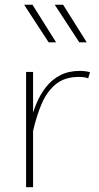

<svg xmlns="http://www.w3.org/2000/svg" viewBox="-20 -785 417 805"><path d="M215.3 -607.4 116.2 -765.1H81.1L184.1 -607.4ZM343.8 -607.4 244.6 -765.1H209.5L312.5 -607.4ZM89.4 -483.4V0H118.7V-264.2V-483.4ZM349.6 -456.5 357.4 -482.4Q348.1 -484.9 337.4 -486.3Q326.7 -487.8 315.4 -487.8Q267.6 -487.8 232.4 -469.5Q197.3 -451.2 172.4 -419.4Q147.5 -387.7 130.9 -346.4Q114.3 -305.2 103.5 -258.8L119.1 -237.3Q132.8 -298.3 154.5 -349.4Q176.3 -400.4 213.4 -431.4Q250.5 -462.4 309.6 -462.4Q336.9 -462.4 349.6 -456.5Z"/></svg>

Font: Estedad VF
Style: Regular
Weight: 100
Designer: Amin Abedi
Version: Version 7.3